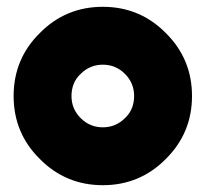

<svg xmlns="http://www.w3.org/2000/svg" viewBox="-20 -532 604 564"><path d="M282 -342Q320 -342 347 -315Q374 -288 374 -250Q374 -231 367.5 -214.5Q361 -198 347 -185Q320 -158 282 -158Q244 -158 217 -185Q190 -212 190 -250Q190 -269 196.5 -285.5Q203 -302 217 -315Q244 -342 282 -342ZM282 -512Q173 -512 97 -435Q20 -359 20 -250Q20 -141 97 -65Q173 12 282 12Q391 12 467 -65Q544 -141 544 -250Q544 -359 467 -435Q391 -512 282 -512Z"/></svg>

Font: Unageo
Style: Black
Weight: 900
Designer: Richard Sepsi
Foundry: Richard Sepsi
Version: Version 2.000